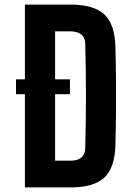

<svg xmlns="http://www.w3.org/2000/svg" viewBox="-20 -820 572 840"><path d="M89 0V-408H50V-473H89V-800H286Q391 -800 437 -756.5Q483 -713 485 -613Q487 -537 487.5 -468.5Q488 -400 487.5 -332Q487 -264 485 -188Q483 -87 437 -43.5Q391 0 288 0ZM221 -117H288Q352 -117 353 -173Q356 -291 356 -400.5Q356 -510 353 -628Q352 -683 286 -683H221V-473H286V-408H221Z"/></svg>

Font: Big Shoulders Text ExtraBold
Style: Regular
Weight: 800
Designer: Patric King
Foundry: XO Type Co
Version: Version 1.000; ttfautohint (v1.8.2)